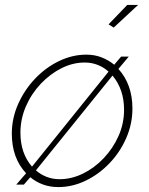

<svg xmlns="http://www.w3.org/2000/svg" viewBox="-20 -750 605 780"><path d="M442 -638 421 -651 497 -730H541ZM217 10Q183 10 154.5 -0.5Q126 -11 103 -30L77 0H46L86 -46Q28 -108 28 -207Q28 -270 54 -328Q80 -386 123 -431Q166 -476 220 -502Q274 -528 331 -528Q364 -528 392.5 -517Q421 -506 444 -487L472 -520H503L461 -470Q518 -407 518 -309Q518 -247 493 -189.5Q468 -132 425 -87Q382 -42 328 -16Q274 10 217 10ZM63 -211Q63 -127 110 -73L421 -459Q401 -477 376.5 -486.5Q352 -496 324 -496Q276 -496 230 -473Q184 -450 146 -410Q108 -370 85.5 -318.5Q63 -267 63 -211ZM222 -22Q270 -22 316.5 -44.5Q363 -67 401 -107Q439 -147 461.5 -197.5Q484 -248 484 -304Q484 -387 437 -443L126 -58Q145 -41 169.5 -31.5Q194 -22 222 -22Z"/></svg>

Font: Raleway ExtraLight
Style: Italic
Weight: 200
Italic angle: -12°
Designer: Matt McInerney, Pablo Impallari, Rodrigo Fuenzalida
Foundry: Matt McInerney, Pablo Impallari, Rodrigo Fuenzalida
Version: Version 4.026